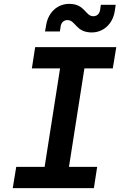

<svg xmlns="http://www.w3.org/2000/svg" viewBox="-20 -974 640 994"><path d="M455 -806C516 -806 564 -851 574 -916L579 -949H502L498 -921C494 -901 481 -890 463 -890C421 -890 421 -954 338 -954C277 -954 229 -909 219 -844L213 -811H290L294 -837C297 -858 311 -870 329 -870C372 -870 372 -806 455 -806ZM46 0H466L483 -110H337L417 -620H564L582 -730H162L145 -620H291L211 -110H64Z"/></svg>

Font: JetBrains Mono
Style: Bold Italic
Weight: 558
Italic angle: -9°
Monospace: yes
Designer: Philipp Nurullin, Konstantin Bulenkov
Foundry: JetBrains
Version: Version 2.305